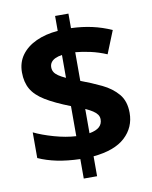

<svg xmlns="http://www.w3.org/2000/svg" viewBox="-90 -826 752 950"><g transform="rotate(-10 286.0 -350.5)"><path d="M253 -40Q188 -42 137 -52.5Q86 -63 44 -82V-211Q85 -191 143 -174.5Q201 -158 253 -155V-306Q176 -336 129.5 -364.5Q83 -393 63 -428Q43 -463 43 -512Q43 -562 69.5 -598.5Q96 -635 143.5 -657Q191 -679 253 -684V-759H320V-686Q376 -684 425.5 -673Q475 -662 522 -641L476 -527Q436 -544 395.5 -553Q355 -562 320 -565V-421Q374 -401 423 -377.5Q472 -354 502.5 -318Q533 -282 533 -223Q533 -150 480 -101Q427 -52 320 -42V58H253ZM320 -158Q354 -164 370 -178.5Q386 -193 386 -216Q386 -230 378.5 -240.5Q371 -251 356.5 -260.5Q342 -270 320 -280ZM253 -563Q233 -560 219 -553.5Q205 -547 197.5 -536.5Q190 -526 190 -512Q190 -498 196.5 -487.5Q203 -477 217 -467.5Q231 -458 253 -448Z"/></g></svg>

Font: Noto Sans Gurmukhi
Style: Regular
Weight: 400
Designer: Jelle Bosma - Monotype Design Team
Foundry: Monotype Imaging Inc.
Version: Version 2.003